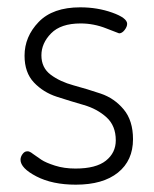

<svg xmlns="http://www.w3.org/2000/svg" viewBox="-20 -498 419 524"><path d="M36 -62Q36 -70 41.5 -77.5Q47 -85 54 -85Q60 -86 70 -78L93 -62Q105 -54 130 -46Q155 -38 186 -38Q242 -38 269 -59.5Q296 -81 296 -115Q296 -155 270.5 -178Q245 -201 208.5 -211.5Q172 -222 135 -234Q98 -246 72.5 -273Q47 -300 47 -346Q47 -398 85.5 -438Q124 -478 199 -478Q246 -478 286.5 -463.5Q327 -449 327 -433Q327 -425 320 -416Q313 -407 305 -407Q304 -407 270 -420.5Q236 -434 200 -434Q146 -434 119.5 -407Q93 -380 93 -347Q93 -313 118.5 -294Q144 -275 181 -265Q218 -255 255 -242.5Q292 -230 317.5 -199.5Q343 -169 343 -118Q343 -60 302 -27Q261 6 187 6Q123 6 79.5 -16.5Q36 -39 36 -62Z"/></svg>

Font: Terminal Dosis
Style: Light
Weight: 300
Designer: EdgarTolentino, PabloImpallari, IginoMarini
Foundry: EdgarTolentino, PabloImpallari, IginoMarini
Version: Version 1.006